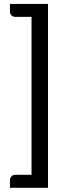

<svg xmlns="http://www.w3.org/2000/svg" viewBox="-20 -788 348 956"><path d="M219 147H29.5V108.5Q29.5 97.5 37 90Q44.5 82.5 56.5 82.5H137V-704H56.5Q44.5 -704 37 -711.5Q29.5 -719 29.5 -730V-768.5H219Z"/></svg>

Font: LatoLatin Medium
Style: Regular
Weight: 500
Designer: Lukasz Dziedzic with Adam Twardoch and Botio Nikoltchev
Foundry: tyPoland Lukasz Dziedzic
Version: Version 2.015; 2015-08-06; http://www.latofonts.com/